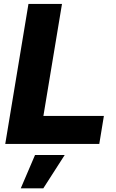

<svg xmlns="http://www.w3.org/2000/svg" viewBox="-20 -748 605 998"><path d="M7.3 0 127.9 -727.5H302.2L205.6 -145.5H520L496.1 0ZM87.9 231 162.1 57.6H316.4L205.1 231Z"/></svg>

Font: Inter 24pt ExtraBold
Style: Italic
Weight: 800
Italic angle: -9.3988°
Designer: Rasmus Andersson
Foundry: rsms
Version: Version 4.001;git-66647c0bb